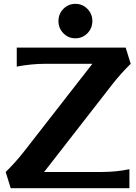

<svg xmlns="http://www.w3.org/2000/svg" viewBox="-20 -987 715 1007"><path d="M36.1 0 9.8 -85Q61.5 -135.3 107.9 -194.8L464.4 -652.3H214.4Q145.5 -652.3 67.9 -637.7V-737.3H639.2L665.5 -652.3Q613.8 -602.1 567.4 -542.5L211.4 -85H512.2Q590.3 -85 658.7 -99.6V0ZM312.5 -940.4Q338.4 -966.8 375.5 -966.8Q412.6 -966.8 438.5 -940.4Q464.4 -914.1 464.4 -876.5Q464.4 -838.9 438.5 -812.5Q412.6 -786.1 375.5 -786.1Q338.4 -786.1 312.5 -812.5Q286.6 -838.9 286.6 -876.5Q286.6 -914.1 312.5 -940.4Z"/></svg>

Font: Classica
Style: Bold
Weight: 700
Designer: Wojciech Kalinowski "wmk69" (wmk69@o2.pl)
Foundry: Wojciech Kalinowski "wmk69" (wmk69@o2.pl)
Version: Version 2.1.1; 2021-05-14